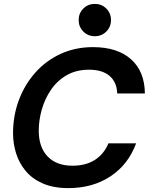

<svg xmlns="http://www.w3.org/2000/svg" viewBox="-20 -954 764 986"><path d="M331 12Q254 12 199.5 -12Q145 -36 111.5 -76.5Q78 -117 62.5 -167Q47 -217 47 -269Q47 -361 77.5 -441.5Q108 -522 163 -583Q218 -644 293 -678Q368 -712 457 -712Q583 -712 653 -649.5Q723 -587 724 -474H582Q580 -532 543 -564Q506 -596 437 -596Q371 -596 322 -567.5Q273 -539 241.5 -492.5Q210 -446 194.5 -391Q179 -336 179 -283Q179 -198 224.5 -150.5Q270 -103 352 -103Q421 -103 467.5 -133Q514 -163 537 -218H679Q639 -109 547.5 -48.5Q456 12 331 12ZM467 -768Q432 -768 408 -792Q384 -816 384 -851Q384 -886 408 -910Q432 -934 467 -934Q502 -934 526 -910Q550 -886 550 -851Q550 -816 526 -792Q502 -768 467 -768Z"/></svg>

Font: Rethink Sans
Style: Bold Italic
Weight: 700
Italic angle: -10°
Designer: The Rethink Sans project authors (Hans Thiessen). DM Sans designed by Colophon Foundry.
Foundry: Rethink Communications LLC
Version: Version 1.001